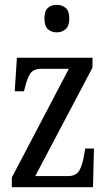

<svg xmlns="http://www.w3.org/2000/svg" viewBox="-20 -775 448 795"><path d="M29 0V-40L265 -490H152Q118 -490 105 -470Q92 -450 83 -411L79 -397H41L50 -536H363V-495L126 -46H262Q294 -46 307.5 -67.5Q321 -89 328 -132L333 -160H369L365 0ZM215 -641Q193 -641 178.5 -654Q164 -667 164 -698Q164 -730 178.5 -742.5Q193 -755 215 -755Q236 -755 251.5 -742.5Q267 -730 267 -698Q267 -667 251.5 -654Q236 -641 215 -641Z"/></svg>

Font: Noto Serif Hebrew ExtraCondensed
Style: Regular
Weight: 400
Width: 2
Designer: Monotype Design Team
Foundry: Monotype Imaging Inc.
Version: Version 2.004; ttfautohint (v1.8.4.7-5d5b)